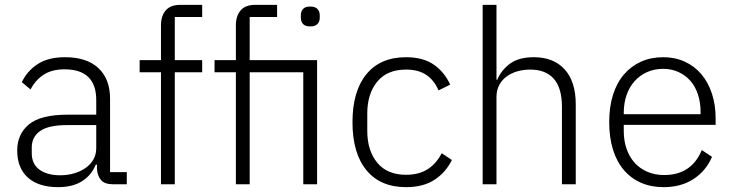

<svg xmlns="http://www.w3.org/2000/svg" viewBox="-20 -760 3024 792"><path d="M445 0Q412 0 397 -17Q382 -34 380 -63V-81H375Q358 -38 319 -13Q280 12 220 12Q139 12 95 -27.5Q51 -67 51 -139Q51 -207 99.5 -247Q148 -287 259 -287H377V-347Q377 -474 246 -474Q195 -474 161 -452.5Q127 -431 106 -391L70 -421Q91 -466 134.5 -495Q178 -524 248 -524Q338 -524 386 -479Q434 -434 434 -353V-50H503V0ZM228 -37Q259 -37 286 -45Q313 -53 333.5 -67.5Q354 -82 365.5 -102.5Q377 -123 377 -149V-244H257Q180 -244 145.5 -219.5Q111 -195 111 -152V-128Q111 -83 143 -60Q175 -37 228 -37Z M644 -462H556V-512H644V-655Q644 -694 663.5 -717Q683 -740 724 -740H814V-690H701V-512H814V-462H701V0H644Z M953 -462H865V-512H953V-655Q953 -694 972.5 -717Q992 -740 1033 -740H1123V-690H1010V-512H1288V0H1231V-462H1010V0H953ZM1260 -651Q1239 -651 1230 -661Q1221 -671 1221 -687V-697Q1221 -713 1230 -723Q1239 -733 1260 -733Q1280 -733 1289.5 -723Q1299 -713 1299 -697V-687Q1299 -671 1289.5 -661Q1280 -651 1260 -651Z M1655 12Q1549 12 1491.5 -58Q1434 -128 1434 -256Q1434 -384 1491.5 -454Q1549 -524 1655 -524Q1726 -524 1770 -493Q1814 -462 1837 -411L1789 -387Q1771 -429 1738.5 -451Q1706 -473 1655 -473Q1577 -473 1536 -423Q1495 -373 1495 -292V-220Q1495 -139 1536 -89Q1577 -39 1655 -39Q1708 -39 1744 -62Q1780 -85 1802 -128L1844 -100Q1819 -49 1772.5 -18.5Q1726 12 1655 12Z M1971 -740H2028V-431H2031Q2048 -471 2084 -497.5Q2120 -524 2182 -524Q2264 -524 2309.5 -473.5Q2355 -423 2355 -329V0H2298V-319Q2298 -397 2264.5 -435Q2231 -473 2167 -473Q2140 -473 2115 -466Q2090 -459 2070.5 -445Q2051 -431 2039.5 -409.5Q2028 -388 2028 -360V0H1971Z M2717 12Q2666 12 2624.5 -6Q2583 -24 2553.5 -58.5Q2524 -93 2508.5 -143Q2493 -193 2493 -256Q2493 -319 2508.5 -368.5Q2524 -418 2553.5 -452.5Q2583 -487 2624 -505.5Q2665 -524 2716 -524Q2765 -524 2805 -505.5Q2845 -487 2873 -454Q2901 -421 2916.5 -374.5Q2932 -328 2932 -272V-245H2553V-220Q2553 -180 2564.5 -146.5Q2576 -113 2597.5 -89Q2619 -65 2650 -51.5Q2681 -38 2720 -38Q2832 -38 2875 -141L2917 -113Q2893 -56 2841.5 -22Q2790 12 2717 12ZM2716 -476Q2679 -476 2649 -462.5Q2619 -449 2597.5 -425Q2576 -401 2564.5 -367.5Q2553 -334 2553 -294V-289H2870V-297Q2870 -337 2859 -370.5Q2848 -404 2827.5 -427Q2807 -450 2778.5 -463Q2750 -476 2716 -476Z"/></svg>

Font: IBM Plex Thai Light
Style: Regular
Weight: 300
Designer: Mike Abbink, Paul van der Laan, Pieter van Rosmalen, Ben Mitchell, Mark Frömberg
Foundry: Bold Monday
Version: Version 1.0